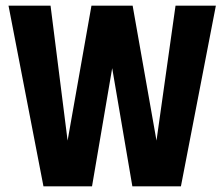

<svg xmlns="http://www.w3.org/2000/svg" viewBox="-20 -656 790 676"><path d="M598 -636H740L617 0H446L375 -416L304 0H133L10 -636H158L218 -161L302 -636H447L531 -161Z"/></svg>

Font: Teko Semibold
Style: Regular
Weight: 600
Designer: Manushi Parikh, Jonny Pinhorn
Foundry: Indian Type Foundry
Version: Version 1.105;PS 1.0;hotconv 1.0.78;makeotf.lib2.5.61930; tt